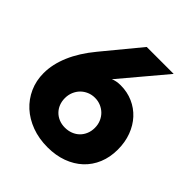

<svg xmlns="http://www.w3.org/2000/svg" viewBox="-207 -888 1040 1040"><g transform="rotate(45 313.0 -367.5)"><path d="M323.2 14.5Q257.3 14.5 202.3 -5.9Q147.3 -26.4 107.7 -62.5Q68.2 -98.6 46.1 -148Q24.1 -197.3 24.1 -255Q24.1 -322.7 54.8 -394.8Q85.5 -466.8 146.4 -540.5L319.1 -750H525.5L309.1 -492.7Q319.5 -497.7 334.3 -500.7Q349.1 -503.6 366.4 -503.6Q417.3 -503.6 460.5 -484.5Q503.6 -465.5 535 -431.4Q566.4 -397.3 584.1 -350Q601.8 -302.7 601.8 -246.4Q601.8 -187.7 581.8 -139.5Q561.8 -91.4 525.2 -57.3Q488.6 -23.2 437.3 -4.3Q385.9 14.5 323.2 14.5ZM314.5 -127.3Q339.5 -127.3 360.9 -135.7Q382.3 -144.1 397.7 -159.3Q413.2 -174.5 421.8 -195.5Q430.5 -216.4 430.5 -241.4Q430.5 -266.4 421.6 -287.5Q412.7 -308.6 397.3 -324.1Q381.8 -339.5 360.9 -348.4Q340 -357.3 315.9 -357.3Q291.8 -357.3 270.9 -348.4Q250 -339.5 234.5 -323.9Q219.1 -308.2 210.2 -286.8Q201.4 -265.5 201.4 -240.5Q201.4 -216.4 209.5 -195.7Q217.7 -175 232.7 -159.8Q247.7 -144.5 268.6 -135.9Q289.5 -127.3 314.5 -127.3Z"/></g></svg>

Font: Spartan ExtBd
Style: Regular
Weight: 800
Designer: Matt Bailey, Mirko Velimirovic
Foundry: Matt Bailey
Version: Version 1.005